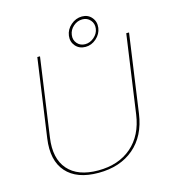

<svg xmlns="http://www.w3.org/2000/svg" viewBox="-119 -901 896 1007"><g transform="rotate(-15 329.0 -397.5)"><path d="M576.2 -234.9Q559.6 -117.7 484.6 -54Q409.7 9.8 292 9.8Q174.3 9.8 117.9 -54Q61.5 -117.7 78.1 -234.9L138.2 -660.2H152.8L92.8 -234.9Q77.1 -124.5 130.1 -63.7Q183.1 -2.9 293.9 -2.9Q404.3 -2.9 474.9 -63.7Q545.4 -124.5 561 -234.9L621.1 -660.2H636.2ZM327.1 -725.1Q331.5 -758.3 358.4 -781.7Q385.3 -805.2 418.9 -805.2Q451.7 -805.2 471.4 -781.7Q491.2 -758.3 486.8 -725.1Q482.4 -692.9 456.1 -669.4Q429.7 -646 397 -646Q363.3 -646 343 -669.4Q322.8 -692.9 327.1 -725.1ZM342.8 -725.1Q338.9 -698.7 355.5 -679.4Q372.1 -660.2 398.9 -660.2Q425.3 -660.2 447.5 -679.4Q469.7 -698.7 473.1 -725.1Q476.6 -752 460 -771Q443.4 -790 417 -790Q389.6 -790 367.9 -771Q346.2 -752 342.8 -725.1Z"/></g></svg>

Font: Human Sans Thin
Style: Italic
Weight: 100
Italic angle: -8°
Designer: Tim Radville
Foundry: Continuum
Version: Version 1.000;FEAKit 1.0